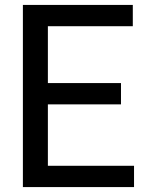

<svg xmlns="http://www.w3.org/2000/svg" viewBox="-20 -760 593 780"><path d="M174.5 -86.5H524.5V0H73V-740H519.5V-653.5H174.5V-422.5H471.5V-336H174.5Z"/></svg>

Font: Encode Sans Semi Condensed Medium
Style: Regular
Weight: 500
Width: 4
Designer: Multiple Designers
Foundry: Impallari Type
Version: Version 2.000